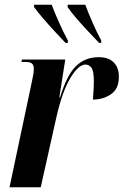

<svg xmlns="http://www.w3.org/2000/svg" viewBox="-20 -786 519 806"><path d="M114 -444Q117 -459 119.5 -472Q122 -485 122 -498Q122 -512 114.5 -519Q107 -526 85 -526H70L72 -536H254L229 -377H232Q261 -472 299.5 -509Q338 -546 394 -546Q436 -546 457.5 -524Q479 -502 479 -464Q479 -413 446 -390.5Q413 -368 370 -368Q372 -392 373 -410.5Q374 -429 374 -444Q374 -488 364 -501.5Q354 -515 339 -515Q309 -515 275 -458Q241 -401 217 -295L151 0H20ZM255 -606Q234 -628 208.5 -655.5Q183 -683 160 -710Q137 -737 123 -756V-766H197Q209 -734 227.5 -692.5Q246 -651 265 -616V-606ZM396 -606Q375 -628 349 -655.5Q323 -683 300 -710Q277 -737 264 -756V-766H338Q350 -734 368 -692.5Q386 -651 405 -616V-606Z"/></svg>

Font: Noto Serif Display ExtraCondensed
Style: Bold Italic
Weight: 700
Width: 2
Italic angle: -12°
Designer: Monotype Design Team
Foundry: Monotype Imaging Inc.
Version: Version 2.009